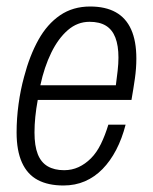

<svg xmlns="http://www.w3.org/2000/svg" viewBox="-20 -558 469 590"><path d="M175 12Q128 12 96 -5Q64 -22 47.5 -58.5Q31 -95 31 -151Q31 -194 37 -238Q43 -282 54 -322Q71 -387 98 -435.5Q125 -484 164.5 -511Q204 -538 257 -538Q304 -538 335.5 -520.5Q367 -503 383 -467.5Q399 -432 399 -378Q399 -348 394.5 -316.5Q390 -285 384 -251H96Q91 -224 88.5 -199Q86 -174 86 -151Q86 -110 96 -84.5Q106 -59 126.5 -47Q147 -35 177 -35Q201 -35 221.5 -44.5Q242 -54 259.5 -71.5Q277 -89 290 -115.5Q303 -142 313 -175H366Q355 -132 337 -97.5Q319 -63 295 -38.5Q271 -14 241 -1Q211 12 175 12ZM104 -296H336Q339 -319 341.5 -340.5Q344 -362 344 -381Q344 -418 334.5 -442.5Q325 -467 305.5 -479Q286 -491 255 -491Q218 -491 188.5 -465.5Q159 -440 137.5 -396Q116 -352 104 -296Z"/></svg>

Font: Archivo Condensed ExtraLight
Style: Italic
Weight: 250
Width: 3
Italic angle: -10°
Designer: Hector Gatti
Foundry: Omnibus-Type
Version: Version 2.001